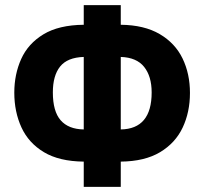

<svg xmlns="http://www.w3.org/2000/svg" viewBox="-20 -733 801 752"><path d="M453 -713V-636Q545 -635 605.5 -599.5Q666 -564 695 -504Q724 -444 724 -369Q724 -294 695.5 -233.5Q667 -173 607 -137Q547 -101 453 -100V-1H308V-100Q212 -101 152 -137Q92 -173 64 -234Q36 -295 36 -370Q36 -442 63 -502Q90 -562 150 -598.5Q210 -635 308 -636V-713ZM308 -510Q244 -508 215.5 -472.5Q187 -437 187 -371Q187 -297 217.5 -262Q248 -227 308 -226ZM453 -510V-226Q574 -228 574 -371Q574 -434 544.5 -471Q515 -508 453 -510Z"/></svg>

Font: Noto Sans Armenian Condensed ExtraBold
Style: Regular
Weight: 800
Width: 3
Designer: Monotype Design Team
Foundry: Monotype Imaging Inc.
Version: Version 2.008; ttfautohint (v1.8.4.7-5d5b)